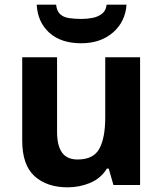

<svg xmlns="http://www.w3.org/2000/svg" viewBox="-20 -791 697 821"><path d="M579 -546V0H465L445 -70H437Q411 -28 365.5 -9Q320 10 269 10Q181 10 128 -37.5Q75 -85 75 -190V-546H224V-227Q224 -169 245 -139Q266 -109 312 -109Q380 -109 405 -155.5Q430 -202 430 -289V-546ZM521 -771Q516 -698 463 -652Q410 -606 327 -606Q241 -606 191 -651Q141 -696 137 -771H220Q223 -743 237.5 -730Q252 -717 276 -713.5Q300 -710 328 -710Q352 -710 375.5 -714.5Q399 -719 416 -732Q433 -745 436 -771Z"/></svg>

Font: Noto Sans Balinese
Style: Regular
Weight: 400
Designer: Aditya Bayu, David Williams
Foundry: David Williams
Version: Version 2.003